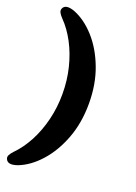

<svg xmlns="http://www.w3.org/2000/svg" viewBox="-163 -806 709 1002"><g transform="rotate(20 191.5 -305.0)"><path d="M308.2 -304.9Q308.2 -196.9 274.7 -109.1Q241.3 -21.2 186.9 39.2Q132.6 99.6 69.6 123.8Q16 142.7 4.5 111.3Q0.6 101.3 6.7 89.9Q12.7 78.5 25.7 65Q65.8 24.4 96.5 -33.4Q127.2 -91.3 144.2 -160.7Q161.2 -230.1 161.2 -304.9Q161.2 -379.7 144.2 -448.9Q127.2 -518.1 96.5 -576.2Q65.8 -634.2 25.7 -674.8Q12.7 -688.2 6.7 -699.5Q0.6 -710.8 4.5 -721.1Q16 -752.5 69.6 -733.6Q132.6 -709 186.9 -648.8Q241.3 -588.6 274.7 -500.5Q308.2 -412.4 308.2 -304.9Z"/></g></svg>

Font: Fraunces SuperSoft
Style: Regular
Weight: 900
Version: Version 1.000;[b76b70a41]